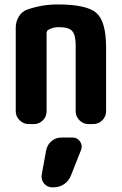

<svg xmlns="http://www.w3.org/2000/svg" viewBox="-20 -550 540 851"><path d="M235.4 -530.3Q365.2 -530.3 407.7 -492.2Q450.2 -454.1 450.2 -339.8V-56.6Q450.2 -33.2 433.1 -16.6Q416 0 392.6 0H372.1Q348.6 0 332 -17.1Q315.4 -34.2 315.4 -56.6V-349.6Q315.4 -395.5 299.8 -412.6Q284.2 -429.7 240.2 -429.7Q214.8 -429.7 194.3 -418Q187.5 -414.1 186.5 -404.3V-56.6Q186.5 -33.2 169.9 -16.6Q153.3 0 129.9 0H107.4Q84 0 66.9 -17.1Q49.8 -34.2 49.8 -56.6V-427.7Q49.8 -455.1 64 -477.5Q78.1 -500 101.6 -507.8Q166 -530.3 235.4 -530.3ZM302.7 59.6Q322.3 59.6 334.5 76.7Q346.7 93.8 339.8 113.3L294.9 226.6Q286.1 251 265.1 265.6Q244.1 280.3 217.8 280.3H211.9Q189.5 280.3 175.3 263.2Q161.1 246.1 165 223.6L184.6 116.2Q189.5 91.8 208 75.7Q226.6 59.6 252 59.6Z"/></svg>

Font: Rounded Mgen+ 1mn bold
Style: Bold
Weight: 700
Designer: [Source Han Sans]
Ryoko NISHIZUKA  (kana & ideographs); Paul D. Hunt (Latin, Greek & Cyrillic); Wenlong ZHANG  (bopomofo
Version: Version 1.059.20150602